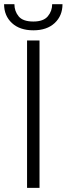

<svg xmlns="http://www.w3.org/2000/svg" viewBox="-27 -906 322 926"><path d="M163.6 -710.9V0H103.5V-710.9ZM224.6 -885.7H274.4Q274.4 -830.1 236.8 -794.9Q199.2 -759.8 133.8 -759.8Q68.4 -759.8 30.5 -794.9Q-7.3 -830.1 -7.3 -885.7H42.5Q42.5 -852.1 63 -827.1Q83.5 -802.2 133.8 -802.2Q182.6 -802.2 203.6 -827.4Q224.6 -852.5 224.6 -885.7Z"/></svg>

Font: Vazirmatn UI FD ExtraLight
Style: Regular
Weight: 200
Designer: Saber Rastikerdar
Foundry: Saber Rastikerdar
Version: Version 33.003